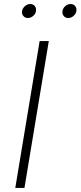

<svg xmlns="http://www.w3.org/2000/svg" viewBox="-20 -931 399 951"><path d="M221.7 -727.5 101.1 0H55.7L176.3 -727.5ZM318.4 -841.8Q303.7 -841.8 295.4 -852.1Q287.1 -862.3 289.6 -876.5Q291.5 -890.6 303.5 -900.9Q315.4 -911.1 330.1 -911.1Q344.2 -911.1 352.3 -901.1Q360.4 -891.1 358.4 -876.5Q356 -862.3 344.2 -852.1Q332.5 -841.8 318.4 -841.8ZM118.2 -841.8Q104 -841.8 95.5 -852.1Q86.9 -862.3 89.4 -876.5Q91.8 -890.6 103.8 -900.9Q115.7 -911.1 129.9 -911.1Q144 -911.1 152.3 -901.1Q160.6 -891.1 158.2 -876.5Q156.2 -862.3 144.3 -852.1Q132.3 -841.8 118.2 -841.8Z"/></svg>

Font: Inter 17pt ExtraLight
Style: Italic
Weight: 250
Italic angle: -9.3988°
Version: Version 4.001;git-66647c0bb